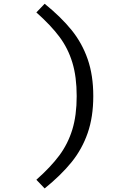

<svg xmlns="http://www.w3.org/2000/svg" viewBox="-20 -882 655 1045"><path d="M177.9 -814.4 223.1 -861.5Q312.8 -788.7 369.7 -718.2Q426.7 -647.7 457.2 -560Q487.7 -472.3 487.7 -359Q487.7 -245.6 457.2 -157.9Q426.7 -70.3 369.7 0.3Q312.8 70.8 223.1 143.6L177.9 96.4Q255.9 27.2 302.8 -35.9Q349.7 -99 373.6 -176.7Q397.4 -254.4 397.4 -359Q397.4 -464.1 373.8 -541.5Q350.3 -619 303.6 -681.5Q256.9 -744.1 177.9 -814.4Z"/></svg>

Font: Fira Code Fixed
Style: Regular
Weight: 400
Monospace: yes
Designer: Carrois Corporate, Edenspiekermann AG, Nikita Prokopov
Foundry: Carrois Corporate, Edenspiekermann AG, Nikita Prokopov
Version: Version 5.002